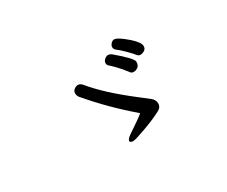

<svg xmlns="http://www.w3.org/2000/svg" viewBox="-86 -897 1173 991"><g transform="rotate(-30 500.0 -401.0)"><path d="M473 -149Q454 -149 454 -160Q454 -172 485 -192Q553 -237 575 -256Q448 -364 343 -488Q335 -500 335 -512Q335 -525 346 -534Q357 -543 369 -543Q381 -543 392 -532Q464 -443 608 -332Q642 -306 661.5 -290.5Q681 -275 681 -253Q681 -230 657 -218Q616 -196 551 -172.5Q486 -149 473 -149ZM652 -457Q640 -457 633 -468Q614 -494 591 -518Q568 -542 558.5 -549.5Q549 -557 549 -569Q549 -580 559.5 -589.5Q570 -599 581 -599Q591 -599 602 -591Q691 -516 691 -496Q691 -475 678 -465Q674 -463 668.5 -460Q663 -457 652 -457ZM728 -516Q716 -516 708.5 -526.5Q701 -537 674 -564Q647 -591 629 -604Q620 -612 620 -623Q620 -633 629 -643Q638 -653 649 -653Q669 -653 724 -605Q764 -569 764 -547Q764 -531 751.5 -523.5Q739 -516 728 -516Z"/></g></svg>

Font: ToneOZ-Pinyin-WenKai-Medium
Style: Medium
Weight: 700
Designer: Fontworks Inc.
Foundry: ToneOZ
Version: Version 0.240331